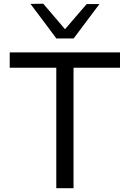

<svg xmlns="http://www.w3.org/2000/svg" viewBox="-20 -988 681 1008"><path d="M275.5 0Q275.5 -59.5 275.5 -114.5Q275.5 -169.5 275.5 -235.5V-461.5Q275.5 -528.5 275.5 -584.2Q275.5 -640 275.5 -700L311.5 -632.5H227Q166.5 -632.5 119.8 -632.5Q73 -632.5 31 -632.5V-713H610V-632.5Q568 -632.5 521.5 -632.5Q475 -632.5 414 -632.5H329.5L366 -700Q366 -640 366 -584.2Q366 -528.5 366 -461.5V-235.5Q366 -169.5 366 -114.5Q366 -59.5 366 0ZM276 -786Q242 -832 208 -877.2Q174 -922.5 140 -967.5L207 -968.5Q238.5 -931.5 269.8 -895Q301 -858.5 333.5 -820.5H309.5Q341.5 -858 372.5 -894.2Q403.5 -930.5 435 -966.5H502Q468.5 -922 434.8 -877Q401 -832 366.5 -786Z"/></svg>

Font: Commissioner Thin
Style: Regular
Weight: 400
Version: Version 1.000